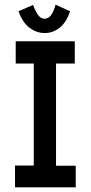

<svg xmlns="http://www.w3.org/2000/svg" viewBox="-20 -799 390 819"><path d="M44 0V-93H124V-528H47V-623H299V-528H219V-92H303V0ZM217 -779 279 -751Q263 -703 234 -680.5Q205 -658 171 -658Q136 -658 106 -680.5Q76 -703 59 -751L121 -778Q131 -751 142.5 -735Q154 -719 171 -719Q187 -719 198.5 -735.5Q210 -752 217 -779Z"/></svg>

Font: Inconsolata ExtraCondensed ExtraBold
Style: Regular
Weight: 800
Width: 2
Monospace: yes
Designer: Raph Levien, Cyreal, Brenton Simpson
Foundry: Raph Levien, Cyreal, Google
Version: Version 3.001; ttfautohint (v1.8.2.53-6de2)